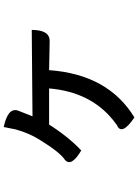

<svg xmlns="http://www.w3.org/2000/svg" viewBox="126 -785 748 1040"><g transform="rotate(-90 500.0 -265.0)"><path d="M332 -619Q442 -595 420 -539L390 -463L858 -467Q858 -370 798 -370L640 -373Q617 -53 384 89Q286 23 338 -4Q329 5 369 -26Q522 -149 541 -373H345Q316 -326 276 -276Q236 -227 205 -199Q113 -253 155 -288Q196 -315 264 -426Q299 -482 319 -554L332 -619Z"/></g></svg>

Font: Swei Half Moon CJK SC
Style: Medium
Weight: 500
Version: Version 2.071